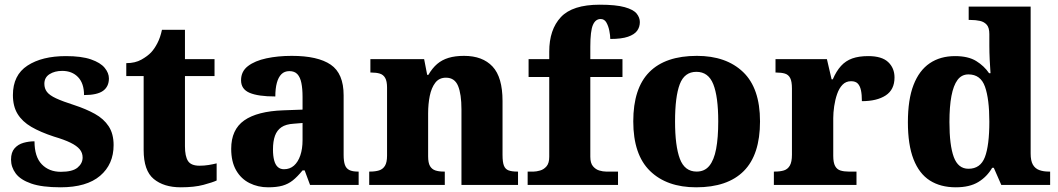

<svg xmlns="http://www.w3.org/2000/svg" viewBox="-20 -788 4509 818"><path d="M238 10Q159 10 113 -6Q67 -22 47 -49Q27 -76 27 -108Q27 -139 42 -156Q57 -173 80 -179.5Q103 -186 127 -186Q127 -120 158 -88Q189 -56 239 -56Q289 -56 310.5 -74Q332 -92 332 -117Q332 -137 319.5 -152Q307 -167 280.5 -180Q254 -193 210 -206Q152 -225 113.5 -247.5Q75 -270 55 -302.5Q35 -335 35 -383Q35 -468 97 -508.5Q159 -549 261 -549Q327 -549 367.5 -535Q408 -521 426 -499Q444 -477 444 -454Q444 -419 419 -401Q394 -383 338 -383Q338 -433 312.5 -459.5Q287 -486 245 -486Q213 -486 191 -472Q169 -458 169 -431Q169 -411 180 -396.5Q191 -382 219 -369Q247 -356 297 -340Q346 -324 384 -303Q422 -282 443 -250Q464 -218 464 -170Q464 -88 406.5 -39Q349 10 238 10Z M750 10Q678 10 635 -25.5Q592 -61 592 -149V-464H518V-519Q556 -519 582.5 -534Q609 -549 624 -565Q638 -580 650.5 -604Q663 -628 670 -661H768V-536H894V-464H768V-165Q768 -122 781 -102Q794 -82 830 -82Q850 -82 868.5 -85Q887 -88 903 -92V-19Q886 -11 847 -0.5Q808 10 750 10Z M1122 10Q1079 10 1043 -8Q1007 -26 986 -62.5Q965 -99 965 -154Q965 -236 1020.5 -275Q1076 -314 1187 -318L1269 -321V-375Q1269 -410 1264 -434.5Q1259 -459 1247 -472Q1235 -485 1213 -485Q1192 -485 1179 -472Q1166 -459 1159.5 -435Q1153 -411 1153 -377Q1080 -377 1043.5 -392.5Q1007 -408 1007 -446Q1007 -484 1036.5 -506.5Q1066 -529 1115 -539.5Q1164 -550 1223 -550Q1334 -550 1389 -512.5Q1444 -475 1444 -382V-128Q1444 -101 1449.5 -85.5Q1455 -70 1468.5 -63.5Q1482 -57 1504 -57H1508V0H1301L1278 -62H1269Q1247 -35 1227.5 -19.5Q1208 -4 1183.5 3Q1159 10 1122 10ZM1190 -67Q1215 -67 1232.5 -82.5Q1250 -98 1259.5 -126Q1269 -154 1269 -191V-264L1232 -261Q1198 -259 1179 -246Q1160 -233 1151.5 -209.5Q1143 -186 1143 -151Q1143 -124 1148 -105Q1153 -86 1163.5 -76.5Q1174 -67 1190 -67Z M1553 0V-57H1556Q1579 -57 1595 -62Q1611 -67 1620 -81.5Q1629 -96 1629 -125V-415Q1629 -442 1621 -456Q1613 -470 1598 -474.5Q1583 -479 1561 -479H1558V-536H1787L1800 -469H1805Q1822 -498 1842.5 -515.5Q1863 -533 1891 -541.5Q1919 -550 1957 -550Q2036 -550 2078.5 -504.5Q2121 -459 2121 -358V-128Q2121 -97 2127 -82Q2133 -67 2147 -62Q2161 -57 2183 -57H2187V0H1946V-322Q1946 -387 1931.5 -422Q1917 -457 1880 -457Q1851 -457 1834.5 -435.5Q1818 -414 1811 -379.5Q1804 -345 1804 -305V-122Q1804 -94 1812 -80.5Q1820 -67 1834.5 -62Q1849 -57 1871 -57H1875V0Z M2228 0V-57H2254Q2265 -57 2281 -61.5Q2297 -66 2308.5 -79.5Q2320 -93 2320 -120V-460H2232V-536H2320V-568Q2320 -662 2369.5 -715Q2419 -768 2535 -768Q2604 -768 2641.5 -757.5Q2679 -747 2692.5 -730Q2706 -713 2706 -694Q2706 -673 2694.5 -657Q2683 -641 2655.5 -631.5Q2628 -622 2580 -622Q2580 -637 2576 -657Q2572 -677 2563.5 -692Q2555 -707 2539 -707Q2517 -707 2506 -681.5Q2495 -656 2495 -589V-536H2632V-460H2495V-120Q2495 -93 2506.5 -79.5Q2518 -66 2533.5 -61.5Q2549 -57 2562 -57H2613V0Z M2946 10Q2821 10 2749.5 -59.5Q2678 -129 2678 -271Q2678 -412 2746.5 -481Q2815 -550 2949 -550Q3074 -550 3146 -481Q3218 -412 3218 -271Q3218 -129 3149 -59.5Q3080 10 2946 10ZM2948 -57Q2982 -57 3002 -81.5Q3022 -106 3031 -153.5Q3040 -201 3040 -271Q3040 -376 3019 -429Q2998 -482 2947 -482Q2896 -482 2876 -429Q2856 -376 2856 -271Q2856 -166 2876.5 -111.5Q2897 -57 2948 -57Z M3277 0V-57H3281Q3304 -57 3320 -62Q3336 -67 3345 -82.5Q3354 -98 3354 -129V-411Q3354 -441 3346.5 -455.5Q3339 -470 3324 -474.5Q3309 -479 3287 -479H3284V-536H3503L3523 -450H3528Q3543 -485 3563 -507Q3583 -529 3611 -539Q3639 -549 3679 -549Q3737 -549 3764 -523.5Q3791 -498 3791 -458Q3791 -406 3753.5 -381.5Q3716 -357 3652 -357Q3652 -385 3648 -403.5Q3644 -422 3634.5 -432Q3625 -442 3606 -442Q3584 -442 3569.5 -427Q3555 -412 3546.5 -387.5Q3538 -363 3534 -335.5Q3530 -308 3530 -285V-124Q3530 -95 3538 -80.5Q3546 -66 3561 -61.5Q3576 -57 3595 -57H3629V0Z M4052 10Q3987 10 3941.5 -19Q3896 -48 3872 -109.5Q3848 -171 3848 -267Q3848 -364 3872 -426Q3896 -488 3941 -518.5Q3986 -549 4049 -549Q4105 -549 4139 -528Q4173 -507 4194 -476H4200Q4198 -501 4196.5 -534Q4195 -567 4195 -593V-643Q4195 -670 4184 -682.5Q4173 -695 4155 -699Q4137 -703 4115 -703H4107V-760H4371V-134Q4371 -103 4380.5 -86.5Q4390 -70 4407.5 -63.5Q4425 -57 4448 -57H4454V0H4246L4214 -73H4207Q4185 -35 4148 -12.5Q4111 10 4052 10ZM4106 -69Q4157 -69 4176 -118.5Q4195 -168 4195 -270Q4195 -366 4176.5 -418.5Q4158 -471 4106 -471Q4077 -471 4059.5 -447.5Q4042 -424 4033.5 -379Q4025 -334 4025 -268Q4025 -169 4043.5 -119Q4062 -69 4106 -69Z"/></svg>

Font: Noto Serif Bengali ExtraBold
Style: Regular
Weight: 800
Designer: Juan Bruce, Universal Thirst, Indian Type Foundry and the Monotype Design Team.
Foundry: Monotype Imaging Inc.
Version: Version 2.003